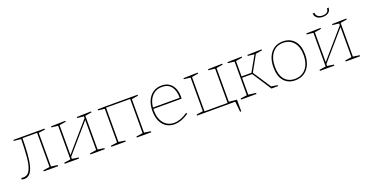

<svg xmlns="http://www.w3.org/2000/svg" viewBox="-33 -1550 4820 2507"><g transform="rotate(-20 2376.5 -296.5)"><path d="M43 6Q34 6 25 4.5Q16 3 5 1L8 -20Q15 -19 21.5 -18Q28 -17 35 -17Q98 -17 128 -76.5Q158 -136 168 -245.5Q178 -355 180 -504L186 -497L80 -508V-522H513V-508L415 -495L423 -502V-21L416 -29L513 -15V0H313V-15L410 -29L403 -21V-510L409 -503H190L200 -511Q199 -387 192 -291Q185 -195 168 -129Q151 -63 120.5 -28.5Q90 6 43 6Z M603 0V-15L700 -29L693 -21V-502L699 -495L603 -506V-520L803 -525V-511L705 -495L713 -502V-74L705 -72L1060 -482L1051 -465V-502L1057 -495L961 -506V-520L1161 -525V-511L1063 -495L1071 -502V-21L1064 -29L1161 -15V0H961V-15L1058 -29L1051 -21V-452L1060 -456L705 -46L713 -61V-21L706 -29L803 -15V0Z M1251 0V-15L1348 -29L1341 -21V-502L1347 -495L1251 -506V-520L1353 -522H1806V-508L1708 -492L1716 -499V-21L1709 -29L1806 -15V0H1606V-15L1703 -29L1696 -21V-512L1705 -503L1353 -504L1361 -512V-21L1354 -29L1451 -15V0Z M2127 6Q2066 6 2018 -24Q1970 -54 1942.5 -112.5Q1915 -171 1915 -254Q1915 -337 1942.5 -398.5Q1970 -460 2020.5 -494Q2071 -528 2139 -528Q2202 -528 2244.5 -499.5Q2287 -471 2308.5 -421Q2330 -371 2330 -305Q2330 -300 2330 -294Q2330 -288 2329 -277H1924V-296H2318L2309 -290Q2310 -349 2294 -399Q2278 -449 2240.5 -479Q2203 -509 2139 -509Q2076 -509 2030.5 -477.5Q1985 -446 1960.5 -389Q1936 -332 1936 -256Q1936 -178 1961 -124Q1986 -70 2030 -41.5Q2074 -13 2130 -13Q2173 -13 2221.5 -30Q2270 -47 2320 -82L2331 -67Q2277 -30 2225.5 -12Q2174 6 2127 6Z M3004 -17V145H2988L2973 -7L2980 0H2443V-15L2540 -29L2533 -21V-502L2539 -495L2443 -506V-520L2643 -525V-511L2545 -495L2553 -502V-13L2545 -19H2883L2874 -13V-502L2880 -495L2784 -506V-520L2984 -525V-511L2886 -495L2894 -502V-21L2885 -29Z M3054 0V-15L3151 -29L3144 -21V-502L3150 -495L3054 -506V-520L3254 -525V-511L3156 -495L3164 -502V-275L3157 -282H3307L3297 -276L3425 -502L3428 -495L3331 -506V-520L3530 -525V-511L3434 -495L3444 -502L3316 -272L3313 -284L3484 -24L3478 -28L3568 -14V0H3476L3301 -269L3312 -263H3157L3164 -270V-21L3157 -29L3268 -15V0Z M3824 -528Q3924 -528 3983 -460Q4042 -392 4042 -270Q4042 -188 4014 -126Q3986 -64 3934 -29Q3882 6 3808 6Q3710 6 3652.5 -59.5Q3595 -125 3595 -249Q3595 -334 3622.5 -396.5Q3650 -459 3701.5 -493.5Q3753 -528 3824 -528ZM3822 -509Q3725 -509 3670.5 -438.5Q3616 -368 3616 -251Q3616 -136 3667.5 -74.5Q3719 -13 3810 -13Q3877 -13 3924 -45Q3971 -77 3996 -134.5Q4021 -192 4021 -267Q4021 -380 3967.5 -444.5Q3914 -509 3822 -509Z M4150 0V-15L4247 -29L4240 -21V-502L4246 -495L4150 -506V-520L4350 -525V-511L4252 -495L4260 -502V-74L4252 -72L4607 -482L4598 -465V-502L4604 -495L4508 -506V-520L4708 -525V-511L4610 -495L4618 -502V-21L4611 -29L4708 -15V0H4508V-15L4605 -29L4598 -21V-452L4607 -456L4252 -46L4260 -61V-21L4253 -29L4350 -15V0ZM4430 -649Q4400 -649 4375.5 -658Q4351 -667 4335 -686.5Q4319 -706 4316 -736L4341 -738Q4344 -701 4370 -684Q4396 -667 4433 -667Q4468 -667 4491.5 -683Q4515 -699 4516 -737L4539 -738Q4538 -707 4523.5 -687.5Q4509 -668 4484.5 -658.5Q4460 -649 4430 -649Z"/></g></svg>

Font: Bitter Thin
Style: Regular
Weight: 100
Designer: Sol Matas, and Bitter project Authors
Foundry: Sol Matas
Version: Version 2.002